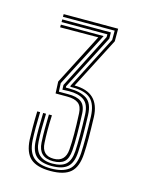

<svg xmlns="http://www.w3.org/2000/svg" viewBox="-68 -844 332 450"><g transform="rotate(15 98.0 -618.5)"><path d="M96.8 -436.8Q64 -436.8 48.5 -450.4Q33 -464 31.2 -495.5Q30.8 -508.2 30.6 -525.8Q30.5 -543.2 31.2 -563.8H38.2Q36.8 -523 38.2 -495.5Q40 -467.2 54 -455Q68 -442.8 96.8 -442.8Q124.2 -442.8 139 -454.1Q153.8 -465.5 155.8 -495.8Q157.5 -528.2 155.8 -585Q154.5 -614.2 140.8 -626.9Q127 -639.5 97 -639.5H91.2V-642.5L157.5 -771.2V-793.5H32V-800H164.2V-769.5L100 -645Q160.5 -645 162.8 -585.2Q163.8 -553.5 163.8 -533.2Q163.8 -513 162.8 -496Q161 -464.2 145.6 -450.5Q130.2 -436.8 96.8 -436.8ZM96.8 -448.8Q71.5 -448.8 59.1 -459.6Q46.8 -470.5 45.5 -496Q44.8 -508.5 44.8 -526.1Q44.8 -543.8 45.5 -563.8H52.5Q51 -522.5 52.5 -496.5Q54.8 -454.8 96.8 -454.8Q118.5 -454.8 129.2 -464.2Q140 -473.8 141.5 -496.8Q142.5 -511.2 142.5 -535.6Q142.5 -560 141.5 -585.5Q140.5 -610.5 127.1 -619.9Q113.8 -629.2 90.2 -628.8L75 -628.2L74.5 -639.5L143.2 -774.2V-780.8H32V-787.2H150L150.2 -772.2L81.2 -638L81.5 -635H90.2Q116.8 -635 132.1 -625Q147.5 -615 148.5 -585.8Q150.5 -530 148.5 -496Q147 -470.5 134.8 -459.6Q122.5 -448.8 96.8 -448.8ZM96.8 -460.5Q61.8 -460.5 59.8 -495.8Q58.8 -512.5 58.9 -529.1Q59 -545.8 59.5 -563.8H66.8Q65.8 -542.2 65.9 -525.9Q66 -509.5 66.8 -496.8Q68.2 -466.5 96.8 -466.5Q124.8 -466.5 127.2 -496.8Q129.8 -528.2 127 -584.8Q126.2 -601.8 117.1 -608.6Q108 -615.5 90.2 -615.5H61.8L60.5 -644L124.5 -768.5L32 -768V-774.5H135.8L67.2 -642L68.2 -621.5H90.2Q111.5 -621.8 122.4 -613.9Q133.2 -606 134.2 -586.5Q136.8 -529 134.5 -497Q133 -476.8 123.9 -468.6Q114.8 -460.5 96.8 -460.5Z"/></g></svg>

Font: Big Shoulders Inline Display Light
Style: Regular
Weight: 300
Designer: Patric King
Foundry: XO Type Co
Version: Version 1.000